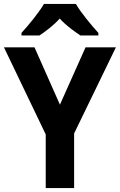

<svg xmlns="http://www.w3.org/2000/svg" viewBox="-20 -954 608 974"><path d="M365 -934H203C179 -892 124 -825 89 -787V-774H180C210 -794 251 -824 283 -860C315 -824 357 -795 388 -774H479V-787C442 -828 391 -889 365 -934ZM284 -423 155 -714H0L212 -272V0H356V-277L568 -714H414Z"/></svg>

Font: Noto Sans Kannada SemiCondensed
Style: Bold
Weight: 700
Width: 4
Designer: Jelle Bosma - Monotype Design Team
Foundry: Monotype Imaging Inc.
Version: Version 2.005